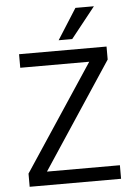

<svg xmlns="http://www.w3.org/2000/svg" viewBox="-59 -928 687 973"><g transform="rotate(-5 284.5 -441.5)"><path d="M332 -727H263L362 -883H456ZM517 0H52V-67L408 -605H57V-674H502V-608L146 -69H517Z"/></g></svg>

Font: Hind Kochi
Style: Regular
Weight: 400
Designer: Dhruvi Tolia
Foundry: Indian Type Foundry
Version: Version 0.702;PS 1.0;hotconv 1.0.81;makeotf.lib2.5.63406